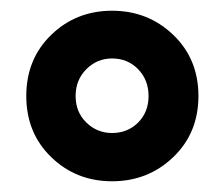

<svg xmlns="http://www.w3.org/2000/svg" viewBox="-20 -767 390 358"><path d="M303 -702Q350 -657 350 -588Q350 -519 303 -474Q256 -429 189 -429Q122 -429 75.5 -474Q29 -519 29 -588Q29 -657 75.5 -702Q122 -747 189 -747Q256 -747 303 -702ZM189 -658Q161 -658 141 -638Q121 -618 121 -588Q121 -558 141 -538.5Q161 -519 189 -519Q218 -519 237.5 -538.5Q257 -558 257 -588Q257 -618 237.5 -638Q218 -658 189 -658Z"/></svg>

Font: Repo
Style: Bold
Weight: 700
Designer: Stefan Peev
Foundry: Context Ltd
Version: Version 001.000